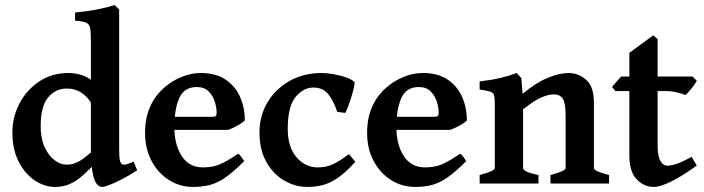

<svg xmlns="http://www.w3.org/2000/svg" viewBox="-20 -716 2748 749"><path d="M515.1 -51.8Q487.3 -33.2 459.2 -18.6Q431.2 -3.9 409.4 4.6Q387.7 13.2 379.4 13.2Q356 13.2 345.2 -25.1Q334.5 -63.5 334.5 -136.2V-558.1Q334.5 -590.8 331.5 -606.4Q328.6 -622.1 315.7 -627.7Q302.7 -633.3 272.9 -635.3V-667Q323.2 -671.9 363.8 -680.2Q404.3 -688.5 427.2 -696.3L444.8 -679.2V-135.3Q444.8 -104 447.5 -91.8Q450.2 -79.6 455.1 -76.2Q460.4 -72.8 469 -74Q477.5 -75.2 501.5 -85.4ZM367.7 -95.2Q330.1 -55.7 303.2 -32Q276.4 -8.3 251.2 2.4Q226.1 13.2 193.8 13.2Q153.3 13.2 115.5 -12.2Q77.6 -37.6 53 -85.2Q28.3 -132.8 28.3 -199.2Q28.3 -259.8 56.2 -312.7Q84 -365.7 133.3 -398.4Q182.6 -431.2 247.1 -431.2Q274.4 -431.2 301.8 -422.1Q329.1 -413.1 364.3 -380.9Q364.3 -326.7 337.4 -311.5Q320.8 -339.4 296.4 -355Q272 -370.6 240.7 -370.6Q196.8 -370.6 167.7 -335.9Q138.7 -301.3 138.7 -223.6Q138.7 -176.8 153.8 -143.1Q168.9 -109.4 192.1 -91.6Q215.3 -73.7 240.2 -73.7Q267.6 -73.7 291.5 -88.4Q315.4 -103 347.7 -133.3Q353 -130.4 359.6 -114.5Q366.2 -98.6 367.7 -95.2Z M935.1 -246.6Q927.2 -237.3 906.5 -226.1Q885.7 -214.8 871.1 -209.5H599.1L600.1 -260.3H808.1Q818.4 -260.3 821.8 -263.7Q825.2 -267.1 825.2 -276.4Q825.2 -294.4 818.4 -317.9Q811.5 -341.3 794.4 -358.9Q777.3 -376.5 747.6 -376.5Q698.7 -376.5 679.4 -333.7Q660.2 -291 660.2 -219.7Q660.2 -151.4 689 -107.2Q717.8 -63 771.5 -63Q790.5 -63 808.6 -66.2Q826.7 -69.3 850.1 -80.8Q873.5 -92.3 908.7 -116.2Q914.6 -113.8 922.6 -102.3Q930.7 -90.8 932.6 -87.4Q890.6 -45.4 859.4 -23.7Q828.1 -2 798.8 5.6Q769.5 13.2 733.4 13.2Q682.1 13.2 639.6 -13.4Q597.2 -40 571.5 -87.6Q545.9 -135.3 545.9 -198.2Q545.9 -320.8 638.2 -388.2Q662.1 -405.8 695.3 -418.5Q728.5 -431.2 763.2 -431.2Q822.3 -431.2 860.4 -405.3Q898.4 -379.4 916.7 -337.4Q935.1 -295.4 935.1 -246.6Z M1366.2 -85Q1327.1 -41.5 1295.4 -20.5Q1263.7 0.5 1235.8 6.8Q1208 13.2 1179.7 13.2Q1130.9 13.2 1087.9 -12.2Q1044.9 -37.6 1018.6 -85.2Q992.2 -132.8 992.2 -199.2Q992.2 -263.7 1023.2 -316.2Q1054.2 -368.7 1109.1 -399.9Q1164.1 -431.2 1235.8 -431.2Q1255.9 -431.2 1281.7 -426.5Q1307.6 -421.9 1330.3 -414.1Q1353 -406.2 1363.3 -395.5Q1364.3 -390.1 1360.4 -373.3Q1356.4 -356.4 1350.1 -336.2Q1343.8 -315.9 1337.2 -298.6Q1330.6 -281.2 1326.7 -275.4L1295.4 -279.8Q1280.3 -325.7 1259.3 -350.1Q1238.3 -374.5 1202.6 -374.5Q1163.6 -374.5 1133.1 -337.6Q1102.5 -300.8 1102.5 -213.4Q1102.5 -142.1 1136.7 -102.5Q1170.9 -63 1219.2 -63Q1235.8 -63 1252 -66.2Q1268.1 -69.3 1288.8 -80.3Q1309.6 -91.3 1341.3 -114.7Z M1801.3 -246.6Q1793.5 -237.3 1772.7 -226.1Q1752 -214.8 1737.3 -209.5H1465.3L1466.3 -260.3H1674.3Q1684.6 -260.3 1688 -263.7Q1691.4 -267.1 1691.4 -276.4Q1691.4 -294.4 1684.6 -317.9Q1677.7 -341.3 1660.6 -358.9Q1643.6 -376.5 1613.8 -376.5Q1564.9 -376.5 1545.7 -333.7Q1526.4 -291 1526.4 -219.7Q1526.4 -151.4 1555.2 -107.2Q1584 -63 1637.7 -63Q1656.7 -63 1674.8 -66.2Q1692.9 -69.3 1716.3 -80.8Q1739.7 -92.3 1774.9 -116.2Q1780.8 -113.8 1788.8 -102.3Q1796.9 -90.8 1798.8 -87.4Q1756.8 -45.4 1725.6 -23.7Q1694.3 -2 1665 5.6Q1635.7 13.2 1599.6 13.2Q1548.3 13.2 1505.9 -13.4Q1463.4 -40 1437.7 -87.6Q1412.1 -135.3 1412.1 -198.2Q1412.1 -320.8 1504.4 -388.2Q1528.3 -405.8 1561.5 -418.5Q1594.7 -431.2 1629.4 -431.2Q1688.5 -431.2 1726.6 -405.3Q1764.6 -379.4 1783 -337.4Q1801.3 -295.4 1801.3 -246.6Z M2127.4 0V-33.2Q2159.7 -42 2173.1 -48.3Q2186.5 -54.7 2186.5 -60.5V-262.7Q2186.5 -311.5 2176.3 -329.6Q2166 -347.7 2139.6 -347.7Q2119.1 -347.7 2091.8 -335.9Q2064.5 -324.2 2020.5 -289.6V-60.5Q2020.5 -45.4 2080.6 -33.2V0H1851.1V-33.2Q1910.2 -48.8 1910.2 -60.5V-308.1Q1910.2 -332 1907.7 -343Q1905.3 -354 1892.8 -358.4Q1880.4 -362.8 1851.1 -366.7V-398.4Q1894.5 -403.3 1928.2 -411.1Q1961.9 -418.9 1995.1 -431.2L2013.7 -411.6L2018.6 -350.1Q2071.8 -394 2117.2 -412.6Q2162.6 -431.2 2197.3 -431.2Q2236.3 -431.2 2266.6 -404.8Q2296.9 -378.4 2296.9 -314.5V-60.5Q2296.9 -54.7 2309.1 -48.6Q2321.3 -42.5 2356 -33.2V0Z M2698.2 -70.3Q2638.2 -26.9 2596.2 -6.8Q2554.2 13.2 2530.8 13.2Q2491.7 13.2 2463.4 -16.8Q2435.1 -46.9 2435.1 -109.4V-360.8H2380.9L2367.7 -377L2402.8 -417.5H2435.1V-509.8L2528.3 -578.1L2545.4 -563.5V-417.5H2681.6L2698.2 -400.9Q2689.9 -385.7 2676 -368.7Q2662.1 -351.6 2653.3 -345.2Q2642.6 -350.1 2620.8 -355.5Q2599.1 -360.8 2576.2 -360.8H2545.4V-151.9Q2545.4 -106.4 2556.2 -88.1Q2566.9 -69.8 2583 -69.8Q2599.1 -69.8 2619.6 -76.7Q2640.1 -83.5 2678.2 -104Z"/></svg>

Font: Dai Banna SIL SemiBold
Style: Regular
Weight: 600
Designer: Victor Gaultney
Foundry: SIL International
Version: Version 4.000